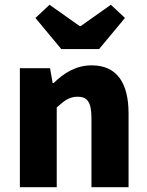

<svg xmlns="http://www.w3.org/2000/svg" viewBox="-20 -782 615 802"><path d="M63 0H217V-333C248 -361 269 -378 304 -378C344 -378 362 -357 362 -288V0H517V-308C517 -432 471 -509 363 -509C295 -509 245 -475 204 -435H200L189 -497H63ZM236 -577H394L502 -707L443 -762L317 -673H313L187 -762L128 -707Z"/></svg>

Font: Source Sans Pro
Style: Bold
Weight: 700
Designer: Paul D. Hunt
Foundry: Adobe Systems Incorporated
Version: Version 3.006;hotconv 1.0.111;makeotfexe 2.5.65597